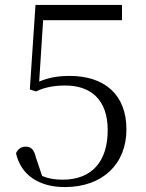

<svg xmlns="http://www.w3.org/2000/svg" viewBox="-20 -745 591 779"><path d="M243 14C397 14 493 -80 493 -220C493 -362 403 -437 263 -437C218 -437 179 -431 139 -414L155 -663H475V-725H124L101 -382L126 -374C161 -391 200 -398 245 -398C348 -398 417 -341 417 -217C417 -89 352 -16 234 -16C200 -16 175 -21 151 -31L126 -105C118 -139 106 -150 84 -150C66 -150 52 -140 45 -123C65 -34 139 14 243 14Z"/></svg>

Font: Noto Serif HK Light
Style: Regular
Weight: 300
Designer: Ryoko NISHIZUKA 西塚涼子 (kana & ideographs); Frank Grießhammer (Latin, Greek & Cyrillic); Wenlong ZHANG 张文龙 (bopomofo); San
Foundry: Adobe
Version: Version 2.001;hotconv 1.1.0;makeotfexe 2.6.0